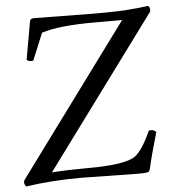

<svg xmlns="http://www.w3.org/2000/svg" viewBox="-53 -783 785 845"><g transform="rotate(-5 339.5 -360.5)"><path d="M520 -1 272 -5Q145 -5 28 12Q21 2 21 -5Q21 -12 23 -16L513 -681H393Q232 -681 157 -656L108 -537Q103 -536 95.5 -536Q88 -536 79 -543L109 -712Q111 -723 128 -723L377 -720H432Q542 -720 632 -733Q640 -727 640 -716L639 -707L147 -40Q222 -45 305 -45Q472 -45 516 -77Q551 -103 587 -185Q591 -187 600 -187Q609 -187 620 -177Q591 -78 577 -16Q574 -4 564 -3Q557 -1 520 -1Z"/></g></svg>

Font: Rosarivo
Style: Italic
Weight: 400
Version: Version 1.003